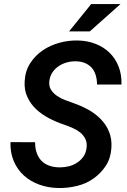

<svg xmlns="http://www.w3.org/2000/svg" viewBox="-20 -921 627 950"><path d="M408.2 -188Q404.8 -163.1 392.1 -145.3Q379.4 -127.4 360.8 -115.7Q342.3 -103.5 320.1 -98.1Q297.9 -92.8 274.9 -92.8Q245.1 -93.3 222.2 -101.8Q199.2 -110.4 184.6 -126Q169.4 -142.1 161.4 -165.3Q153.3 -188.5 153.8 -217.3L31.7 -217.8Q30.3 -165.5 48.1 -123.8Q65.9 -82 98.1 -52.7Q130.4 -23.4 174.1 -7.6Q217.8 8.3 268.1 9.3Q314.9 10.3 361.8 -1.2Q408.7 -12.7 445.3 -39.6Q480.5 -65.4 504.2 -101.8Q527.8 -138.2 531.2 -189Q534.2 -232.9 519.8 -268.6Q505.4 -304.2 479 -331.1Q452.6 -358.4 417.5 -377.9Q382.3 -397.5 344.2 -410.6Q325.7 -417 303.5 -425.3Q281.2 -433.6 262.7 -446.3Q243.7 -459 232.4 -476.8Q221.2 -494.6 224.1 -520Q227.1 -544.4 239.5 -563Q252 -581.5 270.5 -593.8Q288.6 -606 310.8 -612.1Q333 -618.2 355.5 -617.7Q382.3 -617.2 401.6 -608.6Q420.9 -600.1 434.6 -585Q447.3 -569.8 453.6 -548.8Q460 -527.8 460 -502.9H581.1Q582.5 -551.8 566.9 -591.6Q551.3 -631.3 522.5 -659.7Q493.7 -688 453.1 -703.9Q412.6 -719.7 364.7 -720.7Q318.8 -721.7 273.4 -709.2Q228 -696.8 190.9 -671.4Q153.8 -646 129.4 -608.2Q105 -570.3 102.1 -520Q99.1 -475.6 115.5 -440.7Q131.8 -405.8 159.7 -379.9Q187.5 -354 223.9 -335.2Q260.3 -316.4 297.4 -304.2Q318.4 -296.9 339.6 -287.6Q360.8 -278.3 377.4 -265.1Q393.6 -251.5 402.6 -232.9Q411.6 -214.4 408.2 -188ZM431.2 -900.9 321.8 -765.6H424.3L576.2 -900.9Z"/></svg>

Font: Roboto Mono SemiBold
Style: Italic
Weight: 600
Italic angle: -10°
Monospace: yes
Designer: Google
Version: Version 3.000